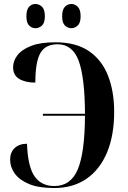

<svg xmlns="http://www.w3.org/2000/svg" viewBox="-20 -937 643 967"><path d="M340 -795Q321 -795 307 -808.5Q293 -822 293 -855Q293 -889 307 -903Q321 -917 340 -917Q357 -917 371.5 -903Q386 -889 386 -855Q386 -822 371.5 -808.5Q357 -795 340 -795ZM158 -795Q140 -795 126.5 -808.5Q113 -822 113 -855Q113 -889 126.5 -903Q140 -917 158 -917Q177 -917 191.5 -903Q206 -889 206 -855Q206 -822 191.5 -808.5Q177 -795 158 -795ZM253 10Q174 10 125.5 -10.5Q77 -31 54 -63.5Q31 -96 31 -133Q31 -170 54 -191.5Q77 -213 116 -213Q120 -98 154 -49Q188 0 254 0Q336 0 371.5 -83.5Q407 -167 408 -354H196V-364H408Q407 -549 376 -631.5Q345 -714 270 -714Q209 -714 183.5 -670Q158 -626 158 -521Q108 -521 77 -539.5Q46 -558 46 -598Q46 -630 67.5 -658.5Q89 -687 136 -705.5Q183 -724 259 -724Q363 -724 428 -679.5Q493 -635 524 -556Q555 -477 555 -374Q555 -255 519 -169Q483 -83 415.5 -36.5Q348 10 253 10Z"/></svg>

Font: Noto Serif Display Condensed
Style: Bold
Weight: 700
Width: 3
Designer: Monotype Design Team
Foundry: Monotype Imaging Inc.
Version: Version 2.009